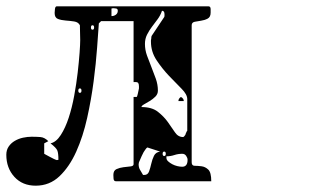

<svg xmlns="http://www.w3.org/2000/svg" viewBox="-20 -567 1040 608"><path d="M347 7Q340 7 339.5 -2Q339 -11 339 -13Q339 -27 349 -31.5Q359 -36 371 -37.5Q383 -39 393 -40Q403 -41 403 -47V-260H413Q414 -260 416.5 -270.5Q419 -281 420 -287V-294Q420 -301 417.5 -304.5Q415 -308 403 -307V-500H300L293 -493Q291 -465 287.5 -416Q284 -367 276.5 -309.5Q269 -252 256 -193.5Q243 -135 221.5 -87Q200 -39 168.5 -9Q137 21 93 21Q51 21 25.5 -7Q0 -35 0 -77Q0 -92 7.5 -103Q15 -114 27 -121Q39 -128 53 -131Q67 -134 80 -134Q95 -134 108 -133Q121 -132 133 -120L120 -113V-80Q120 -80 124.5 -77.5Q129 -75 135.5 -71.5Q142 -68 149 -64.5Q156 -61 160 -60L165 -61Q165 -82 161.5 -90.5Q158 -99 140 -113Q158 -117 172.5 -139.5Q187 -162 197.5 -194Q208 -226 215 -264Q222 -302 226 -337Q230 -372 232 -399.5Q234 -427 234 -440L233 -487Q228 -497 215 -499Q202 -501 188 -502Q174 -503 163.5 -507Q153 -511 153 -526Q153 -530 154 -538.5Q155 -547 160 -547H640Q647 -547 647 -538Q647 -529 647 -527Q647 -513 637.5 -508Q628 -503 617 -501.5Q606 -500 596.5 -498Q587 -496 587 -487V-53Q587 -42 596.5 -42Q606 -42 618 -40.5Q630 -39 639.5 -30Q649 -21 649 7ZM333 -516Q341 -516 347 -520.5Q353 -525 353 -533Q353 -539 348 -540Q343 -541 340 -541Q336 -541 333 -540ZM573 -253Q573 -268 555 -286Q537 -304 515.5 -326.5Q494 -349 476 -376Q458 -403 458 -435Q458 -437 458 -439.5Q458 -442 459 -445Q459 -449 460 -453L500 -513Q501 -514 501 -520Q501 -524 500 -528Q499 -532 493 -533Q488 -518 479 -506Q470 -494 461 -482Q452 -470 445.5 -457Q439 -444 439 -428Q439 -409 445.5 -391Q452 -373 459.5 -354.5Q467 -336 473.5 -317.5Q480 -299 480 -280Q480 -269 472 -261Q464 -253 454 -247Q444 -241 436 -236.5Q428 -232 428 -228Q461 -228 480 -213Q499 -198 511.5 -180.5Q524 -163 534 -148Q544 -133 560 -133Q561 -133 563.5 -135.5Q566 -138 567 -140Q567 -141 568 -143.5Q569 -146 570 -148Q571 -151 573 -153ZM273 -473Q278 -473 278 -480Q278 -487 273 -487Q268 -487 268 -480Q268 -473 273 -473ZM233 -273Q238 -273 238 -280Q238 -287 233 -287Q228 -287 228 -280Q228 -273 233 -273ZM545 -247Q545 -255 553 -260Q562 -255 562 -247ZM447 -100Q446 -100 443.5 -97.5Q441 -95 440 -93Q435 -87 428.5 -72.5Q422 -58 420 -53L419 -47Q419 -37 423 -30Q427 -23 433 -13H437Q448 -13 452 -24Q456 -35 459 -48.5Q462 -62 467.5 -73.5Q473 -85 487 -87ZM500 -73Q505 -73 505 -80Q505 -87 500 -87Q495 -87 495 -80Q495 -73 500 -73ZM507 -67Q507 -61 512.5 -56Q518 -51 525.5 -47Q533 -43 541.5 -41Q550 -39 557 -39Q574 -39 574 -61Q574 -67 569.5 -73.5Q565 -80 557 -80Q544 -80 532 -76Q520 -72 507 -72Z"/></svg>

Font: Genkaimincho
Style: Regular
Weight: 800
Designer: Dr. Ken Lunde (project architect, glyph set definition & overall production); Masataka HATTORI \u670D \u90E8 \u6B63 \u8C
Foundry: Adobe Systems Incorporated
Version: Version 1.00